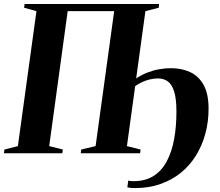

<svg xmlns="http://www.w3.org/2000/svg" viewBox="-34 -763 1097 956"><path d="M638.5 173.5Q627.5 173.5 618.2 172.8Q609 172 600 170L604.5 136.5Q610.5 138 617.8 138.5Q625 139 631.5 139Q690 139 730.8 113Q771.5 87 796.5 40Q821.5 -7 833 -70Q844.5 -133 844.5 -207.5Q844.5 -271 833.2 -307Q822 -343 801.5 -357.8Q781 -372.5 752.5 -372.5Q731.5 -372.5 710.5 -367.2Q689.5 -362 671 -353Q652.5 -344 639 -334L598 -35.5L666 -18.5L663.5 0H368L370.5 -18.5L442 -35.5L534.5 -707.5H303L211 -35.5L279 -18.5L276 0H-14.5L-12 -18.5L55 -35.5L147.5 -707.5L86 -724.5L88.5 -743H758L756.5 -724.5L690 -707.5L644 -372.5Q671 -390.5 700 -401.8Q729 -413 758.8 -418.2Q788.5 -423.5 817 -423.5Q871 -423.5 913.2 -403.8Q955.5 -384 980 -339.8Q1004.5 -295.5 1004.5 -221.5Q1004.5 -156.5 988.5 -97.5Q972.5 -38.5 942 11Q911.5 60.5 867 96.8Q822.5 133 765 153.2Q707.5 173.5 638.5 173.5Z"/></svg>

Font: Merriweather 144pt
Style: Bold Italic
Weight: 700
Italic angle: -7.8°
Version: Version 2.101